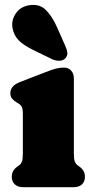

<svg xmlns="http://www.w3.org/2000/svg" viewBox="-20 -778 392 798"><path d="M287 -452V-142Q287 -116.5 290.8 -107Q294.5 -97.5 301 -92L308 -87Q320 -79 326.5 -68.5Q333 -58 333 -43Q333 -23 320.5 -11.5Q308 0 286 0H76Q54.5 0 41.8 -11.5Q29 -23 29 -43Q29 -58 35.5 -68.5Q42 -79 54 -87L61 -92Q68 -97.5 71.5 -107Q75 -116.5 75 -142V-305Q75 -327.5 69.5 -335.8Q64 -344 55 -349L48 -353Q37 -360 30 -368.5Q23 -377 23 -391Q23 -421.5 63 -437L169 -478Q194.5 -488 211 -492.5Q227.5 -497 246 -497Q265 -497 276 -484.2Q287 -471.5 287 -452ZM216.5 -666 251 -588Q258 -573 259.8 -559.8Q261.5 -546.5 251.5 -535.5Q242.5 -526 227.2 -525.5Q212 -525 197.5 -531.5L119.5 -569.5Q77.5 -590 57.5 -610.5Q37.5 -631 32 -661.5Q26.5 -693 45 -721.2Q63.5 -749.5 100 -756Q143 -763.5 169.8 -737.2Q196.5 -711 216.5 -666Z"/></svg>

Font: Fraunces 9pt SuperSoft Black
Style: Regular
Weight: 900
Version: Version 1.000;[b76b70a41]